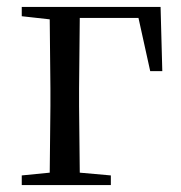

<svg xmlns="http://www.w3.org/2000/svg" viewBox="-20 -536 525 556"><path d="M43 -489 124 -480 126 -280V-229L124 -36L43 -28V0H301V-28L211 -36L209 -229V-280L211 -484H381L415 -330H450L445 -516H43Z"/></svg>

Font: Noto Serif CJK TC
Style: Regular
Weight: 400
Designer: Ryoko NISHIZUKA 西塚涼子 (kana & ideographs); Frank Grießhammer (Latin, Greek & Cyrillic); Wenlong ZHANG 张文龙 (bopomofo); San
Foundry: Adobe
Version: Version 2.001;hotconv 1.1.0;makeotfexe 2.6.0